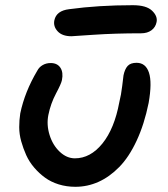

<svg xmlns="http://www.w3.org/2000/svg" viewBox="-20 -721 639 731"><path d="M252 -583Q216.8 -583 199.5 -601.8Q182.1 -620.6 187 -644Q194.8 -680.2 243.2 -686Q354.5 -701.2 485.8 -701.2Q537.1 -701.2 558.8 -680.4Q580.6 -659.7 576.2 -637.2Q572.3 -617.2 556.6 -605.7Q541 -594.2 517.1 -594.2Q418 -594.2 336.2 -588.6Q254.4 -583 252 -583ZM267.1 -9.8Q233.4 -9.8 203.6 -19Q173.8 -28.3 151.4 -44.7Q128.9 -61 110.1 -83Q91.3 -105 79.8 -130.4Q68.4 -155.8 60.8 -182.9Q53.2 -210 53.2 -236.8Q53.2 -263.7 57.1 -289.1Q74.2 -371.6 122.1 -452.1Q128.9 -465.3 142.3 -473.1Q155.8 -481 172.9 -481Q198.2 -481 210 -463.1Q221.7 -445.3 215.8 -416Q213.4 -402.8 193.1 -364.7Q172.9 -326.7 164.1 -283.2Q156.7 -246.1 168.7 -207.3Q180.7 -168.5 207.3 -143.3Q233.9 -118.2 265.1 -118.2Q324.2 -118.2 369.9 -174.6Q415.5 -231 434.1 -331.1Q441.4 -360.4 445.3 -393.8Q449.2 -427.2 450.2 -434.1Q455.1 -458 466.1 -470Q477.1 -481.9 500 -481.9Q534.7 -481.9 547.1 -444.6Q559.6 -407.2 545.9 -329.1Q529.3 -247.6 500.2 -185.3Q471.2 -123 434.1 -85.2Q397 -47.4 355 -28.6Q313 -9.8 267.1 -9.8Z"/></svg>

Font: Shantell Sans Irregular
Style: Italic
Weight: 500
Italic angle: -11.31°
Designer: Stephen Nixon, Anya Danilova, Shantell Martin
Foundry: Arrow Type
Version: Version 1.006;[9816181b4]